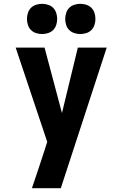

<svg xmlns="http://www.w3.org/2000/svg" viewBox="-20 -984 640 1004"><path d="M147 0Q163 -47 178.5 -93.5Q194 -140 209 -186L227 -242L62 -735H213L304 -393L387 -735H538L298 0ZM400 -806Q384 -806 368.5 -811Q353 -816 342 -827Q331 -838 326 -853.5Q321 -869 321 -885Q321 -901 326 -916.5Q331 -932 342 -943Q353 -954 368.5 -959Q384 -964 400 -964Q416 -964 431.5 -959Q447 -954 458 -943Q469 -932 474 -916.5Q479 -901 479 -885Q479 -869 474 -853.5Q469 -838 458 -827Q447 -816 431.5 -811Q416 -806 400 -806ZM200 -806Q184 -806 168.5 -811Q153 -816 142 -827Q131 -838 126 -853.5Q121 -869 121 -885Q121 -901 126 -916.5Q131 -932 142 -943Q153 -954 168.5 -959Q184 -964 200 -964Q216 -964 231.5 -959Q247 -954 258 -943Q269 -932 274 -916.5Q279 -901 279 -885Q279 -869 274 -853.5Q269 -838 258 -827Q247 -816 231.5 -811Q216 -806 200 -806Z"/></svg>

Font: Iosevka Custom Heavy Extended
Style: Regular
Weight: 900
Width: 7
Monospace: yes
Designer: Belleve Invis
Foundry: Belleve Invis
Version: Version 11.2.4; ttfautohint (v1.8.4)